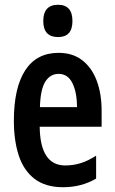

<svg xmlns="http://www.w3.org/2000/svg" viewBox="-20 -773 479 803"><path d="M225 -552Q284 -552 324 -521Q364 -490 384.5 -435.5Q405 -381 405 -310V-243H146Q148 -81 253 -81Q286 -81 317 -90.5Q348 -100 382 -122V-26Q351 -8 316.5 1Q282 10 244 10Q170 10 124.5 -25Q79 -60 58.5 -122.5Q38 -185 38 -268Q38 -406 85.5 -479Q133 -552 225 -552ZM225 -464Q190 -464 169.5 -431.5Q149 -399 147 -325H302Q302 -386 283 -425Q264 -464 225 -464ZM223 -753Q283 -753 283 -685Q283 -618 223 -618Q161 -618 161 -685Q161 -753 223 -753Z"/></svg>

Font: Noto Sans Telugu ExtraCondensed SemiBold
Style: Regular
Weight: 600
Width: 2
Designer: Jelle Bosma - Monotype Design Team
Foundry: Monotype Imaging Inc.
Version: Version 2.005; ttfautohint (v1.8.4.7-5d5b)